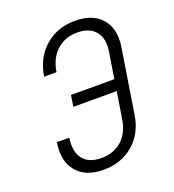

<svg xmlns="http://www.w3.org/2000/svg" viewBox="-136 -846 872 961"><g transform="rotate(-20 300.0 -365.0)"><path d="M252 10Q157 10 110 -47Q63 -104 79 -200H145Q134 -129 164.5 -89Q195 -49 262 -49Q328 -49 371 -87.5Q414 -126 425 -194L448 -338H217L226 -398H457L479 -536Q490 -604 458.5 -642.5Q427 -681 362 -681Q296 -681 252 -641Q208 -601 197 -530H131Q146 -626 211 -683Q276 -740 371 -740Q466 -740 513 -685Q560 -630 545 -536L491 -194Q476 -100 411.5 -45Q347 10 252 10Z"/></g></svg>

Font: NKDuy Mono ExtraLight
Style: Italic
Weight: 200
Italic angle: -9°
Monospace: yes
Designer: NKDuy
Foundry: NKDuy
Version: Version 2.251; ttfautohint (v1.8.4.7-5d5b)